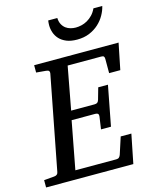

<svg xmlns="http://www.w3.org/2000/svg" viewBox="-145 -976 854 1063"><g transform="rotate(-15 282.5 -445.0)"><path d="M549.8 -521H485.8V-602.1Q485.8 -612.8 481.9 -616.9Q478 -621.1 466.8 -621.1H274.9L229 -375H362.8Q373.5 -375 379.2 -379.2Q384.8 -383.3 388.2 -394L407.2 -460.9H462.9L418.9 -231.9H361.8L372.1 -303.2Q375 -323.2 353 -323.2H217.8L166 -49.8H400.9Q411.6 -49.8 417.2 -55.4Q422.9 -61 425.8 -69.8L457 -166H518.1L484.9 0H-15.1V-42L43 -46.9Q64 -48.3 66.9 -65.9L170.9 -604Q172.4 -612.3 168.5 -617.7Q164.6 -623 151.9 -624L96.2 -628.9V-670.9H580.1ZM545.4 -890.1Q539.6 -864.7 525.1 -839.1Q510.7 -813.5 488 -792.7Q465.3 -772 434.3 -759Q403.3 -746.1 363.8 -746.1Q328.1 -746.1 303.2 -756.3Q278.3 -766.6 262.9 -783.2Q247.6 -799.8 240.5 -820.8Q233.4 -841.8 233.4 -863.3Q233.4 -869.1 233.9 -876Q234.4 -882.8 235.4 -890.1H287.6Q288.6 -868.2 296.6 -853.3Q304.7 -838.4 316.9 -829.3Q329.1 -820.3 344 -816.4Q358.9 -812.5 373.5 -812.5Q388.7 -812.5 406 -816.4Q423.3 -820.3 439.7 -829.6Q456.1 -838.9 470.5 -853.8Q484.9 -868.7 494.6 -890.1Z"/></g></svg>

Font: Charis SIL Afr
Style: Italic
Weight: 400
Italic angle: -11°
Foundry: SIL International
Version: Version 5.000